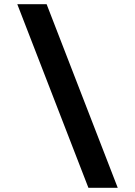

<svg xmlns="http://www.w3.org/2000/svg" viewBox="-20 -690 640 910"><path d="M201 -670H62L399 200H538Z"/></svg>

Font: LT Wave Mono Bold
Style: Regular
Weight: 700
Designer: Daniel Lyons
Version: Version 2.5 (Glyphs App)